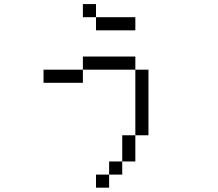

<svg xmlns="http://www.w3.org/2000/svg" viewBox="-20 -832 1040 915"><path d="M625 -687.5V-750H437.5V-687.5ZM500 0H437.5V62.5H500ZM500 0H562.5V-62.5H500ZM562.5 -62.5H625Q625 -62.5 625 -187.5H562.5Q562.5 -187.5 562.5 -62.5ZM625 -187.5H687.5V-500H625ZM375 -500H187.5V-437.5H375ZM375 -500H625V-562.5H375ZM437.5 -750V-812.5H375V-750Z"/></svg>

Font: Unifont
Style: Regular
Weight: 500
Version: Version 15.1.04